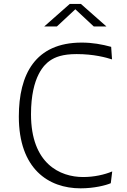

<svg xmlns="http://www.w3.org/2000/svg" viewBox="-20 -962 660 994"><path d="M403 -741.5C161.5 -741.5 77.5 -576 77.5 -358.5C77.5 -87.5 231 13 397 13C468 13 528 -2.5 553.5 -13.5L561 -74.5C520.5 -57.5 467 -45.5 410.5 -45.5C291 -45.5 140.5 -114 140.5 -370.5C140.5 -569.5 213 -630.5 238.5 -648C265.5 -666.5 303.5 -682 377 -682C465.5 -682 528.5 -664.5 560 -654.5L555.5 -719.5C508 -732.5 458 -741.5 403 -741.5ZM209 -825H274.5L370 -914L465.5 -825H531L399 -941.5H341Z"/></svg>

Font: Monaspace Argon ExtraLight
Style: Regular
Weight: 200
Designer: Riley Cran & the Lettermatic Team
Foundry: Lettermatic
Version: Version 1.000 (Monaspace Argon)